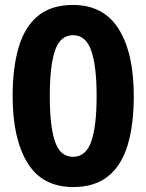

<svg xmlns="http://www.w3.org/2000/svg" viewBox="-20 -745 591 775"><path d="M275 10Q151 10 91 -87.5Q31 -185 31 -357Q31 -472 55.5 -554.5Q80 -637 133.5 -681Q187 -725 275 -725Q398 -725 459 -628Q520 -531 520 -357Q520 -242 495.5 -160Q471 -78 417 -34Q363 10 275 10ZM275 -112Q326 -112 348 -173Q370 -234 370 -357Q370 -480 348 -541.5Q326 -603 275 -603Q223 -603 202 -541Q181 -479 181 -357Q181 -235 202 -173.5Q223 -112 275 -112Z"/></svg>

Font: Noto Sans Devanagari UI
Style: Bold
Weight: 700
Designer: Jelle Bosma - Monotype Design Team
Foundry: Monotype Imaging Inc.
Version: Version 2.004; ttfautohint (v1.8.4.7-5d5b)